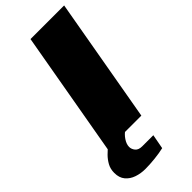

<svg xmlns="http://www.w3.org/2000/svg" viewBox="-318 -737 997 997"><g transform="rotate(-45 180.5 -238.5)"><path d="M28 0 149 -688H396L275 0ZM94 211Q61 211 31.5 201Q2 191 -16.5 169Q-35 147 -35 111Q-35 82 -22.5 59.5Q-10 37 7.5 19.5Q25 2 41 -12H167L166 -8Q145 5 130 27.5Q115 50 115 70Q115 87 127 101.5Q139 116 165 116H247L232 196Q202 203 164 207Q126 211 94 211Z"/></g></svg>

Font: Archivo Expanded Black
Style: Italic
Weight: 900
Width: 7
Italic angle: -10°
Designer: Hector Gatti
Foundry: Omnibus-Type
Version: Version 2.001